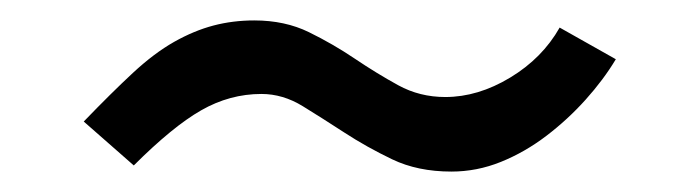

<svg xmlns="http://www.w3.org/2000/svg" viewBox="-20 -404 684 188"><path d="M62 -285Q89 -313 110 -332.5Q131 -352 150.5 -363Q170 -374 189 -379Q208 -384 229 -384Q259 -384 282.5 -372.5Q306 -361 327.5 -346.5Q349 -332 370 -320.5Q391 -309 416 -309Q448 -309 479.5 -328Q511 -347 528 -377L583 -346Q571 -326 553.5 -306.5Q536 -287 515 -271Q494 -255 470.5 -245.5Q447 -236 422 -236Q389 -236 364 -248Q339 -260 317.5 -274Q296 -288 276.5 -300Q257 -312 236 -312Q205 -312 177 -296Q149 -280 111 -242Z"/></svg>

Font: Encode Sans
Style: Regular
Weight: 400
Designer: Pablo Impallari, Andres Torresi
Foundry: Pablo Impallari, Andres Torresi
Version: Version 1.000; ttfautohint (v1.00) -l 8 -r 50 -G 200 -x 14 -